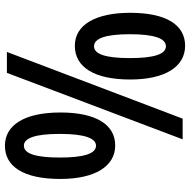

<svg xmlns="http://www.w3.org/2000/svg" viewBox="-16 -748 772 780"><g transform="rotate(90 370.0 -358.0)"><path d="M166 -724C79 -724 32 -644 32 -501C32 -360 81 -276 166 -276C254 -276 303 -357 303 -501C303 -643 251 -724 166 -724ZM546 -714H462L191 0H276ZM168 -646C200 -646 216 -598 216 -500C216 -401 200 -354 168 -354C136 -354 119 -401 119 -500C119 -598 136 -646 168 -646ZM571 -440C486 -440 437 -362 437 -217C437 -70 489 8 572 8C657 8 707 -68 707 -217C707 -359 655 -440 571 -440ZM572 -362C606 -362 620 -307 620 -215C620 -126 607 -69 572 -69C540 -69 524 -118 524 -215C524 -314 541 -362 572 -362Z"/></g></svg>

Font: Noto Sans Hebrew ExtraCondensed SemiBold
Style: Regular
Weight: 600
Width: 2
Designer: Ben Nathan
Foundry: Google LLC
Version: Version 3.001